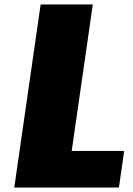

<svg xmlns="http://www.w3.org/2000/svg" viewBox="-20 -845 600 865"><path d="M398.1 -825H163.1L44.3 0H515.7L539.5 -165H303Z"/></svg>

Font: Blink
Style: WideObl
Weight: 400
Designer: Mew Too
Foundry: Cannot Into Space Fonts
Version: Version 001.000